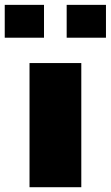

<svg xmlns="http://www.w3.org/2000/svg" viewBox="-72 -782 463 802"><path d="M51.3 -518.6H267.6V0H51.3ZM-52.2 -761.7H111.8V-624.5H-52.2ZM206.5 -761.7H370.6V-624.5H206.5Z"/></svg>

Font: Black Ops One
Style: Regular
Weight: 400
Designer: James Grieshaber
Foundry: James Grieshaber
Version: Version 1.002